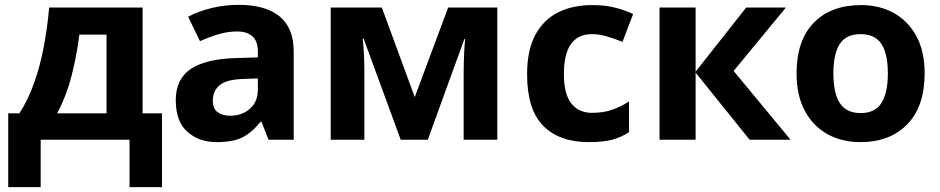

<svg xmlns="http://www.w3.org/2000/svg" viewBox="-20 -577 3884 793"><path d="M569 -546V-109H649V196H515V0H148V196H14V-109H60Q96 -164 121 -234.5Q146 -305 161 -385Q176 -465 183 -546ZM308 -434Q296 -343 275 -261.5Q254 -180 216 -109H420V-434Z M966 -557Q1076 -557 1134.5 -509.5Q1193 -462 1193 -364V0H1089L1060 -74H1056Q1021 -30 982 -10Q943 10 875 10Q802 10 754 -32.5Q706 -75 706 -163Q706 -250 767 -291.5Q828 -333 950 -337L1045 -340V-364Q1045 -407 1022.5 -427Q1000 -447 960 -447Q920 -447 882 -435.5Q844 -424 806 -407L757 -508Q801 -531 854.5 -544Q908 -557 966 -557ZM987 -251Q915 -249 887 -225Q859 -201 859 -162Q859 -128 879 -113.5Q899 -99 931 -99Q979 -99 1012 -127.5Q1045 -156 1045 -208V-253Z M2034 -546V0H1895V-268Q1895 -308 1896.5 -346Q1898 -384 1901 -416H1898L1747 0H1635L1482 -417H1478Q1482 -384 1483.5 -346.5Q1485 -309 1485 -264V0H1346V-546H1557L1693 -176L1831 -546Z M2412 10Q2290 10 2223.5 -57.5Q2157 -125 2157 -270Q2157 -370 2191 -433Q2225 -496 2285.5 -526Q2346 -556 2425 -556Q2481 -556 2522.5 -545Q2564 -534 2595 -519L2551 -404Q2516 -418 2485.5 -427Q2455 -436 2425 -436Q2309 -436 2309 -271Q2309 -189 2339.5 -150Q2370 -111 2425 -111Q2472 -111 2508 -123.5Q2544 -136 2578 -158V-31Q2544 -9 2506.5 0.5Q2469 10 2412 10Z M3062 -546H3226L3010 -284L3245 0H3076L2853 -277V0H2704V-546H2853V-281Z M3799 -274Q3799 -138 3727.5 -64Q3656 10 3533 10Q3457 10 3397.5 -23Q3338 -56 3304 -119.5Q3270 -183 3270 -274Q3270 -410 3341 -483Q3412 -556 3536 -556Q3613 -556 3672 -523Q3731 -490 3765 -427.5Q3799 -365 3799 -274ZM3422 -274Q3422 -193 3448.5 -151.5Q3475 -110 3535 -110Q3594 -110 3620.5 -151.5Q3647 -193 3647 -274Q3647 -355 3620.5 -395.5Q3594 -436 3534 -436Q3475 -436 3448.5 -395.5Q3422 -355 3422 -274Z"/></svg>

Font: TSCustom
Style: Regular
Weight: 400
Designer: Monotype Design Team
Foundry: Monotype Imaging Inc.
Version: Version 2.004; ttfautohint (v1.8.3) -l 8 -r 50 -G 200 -x 14 